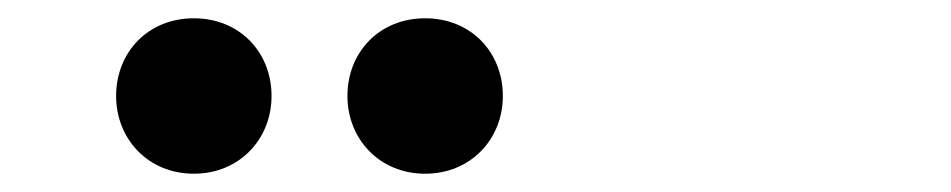

<svg xmlns="http://www.w3.org/2000/svg" viewBox="-20 -798 1040 210"><path d="M192 -608C242 -608 277 -646 277 -693C277 -741 242 -778 192 -778C142 -778 107 -741 107 -693C107 -646 142 -608 192 -608ZM360 -693C360 -646 395 -608 445 -608C495 -608 530 -646 530 -693C530 -741 495 -778 445 -778C395 -778 360 -741 360 -693Z"/></svg>

Font: コーポレート・ロゴ（ラウンド）ver3 Bold
Style: Regular
Weight: 700
Designer: [KANA_main] LOGOTYPE.JP [Source Han Sans] Ryoko NISHIZUKA 西塚涼子 (kana, bopomofo & ideographs); Paul D. Hunt (Latin, Greek
Version: Version 12.001;FEAKit 1.0